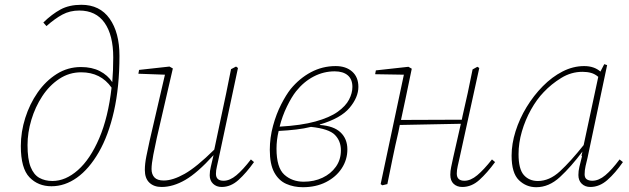

<svg xmlns="http://www.w3.org/2000/svg" viewBox="-20 -769 2627 802"><path d="M95 -163Q95 -104 108 -71.5Q121 -39 144.5 -26Q168 -13 199 -13Q254 -13 305.5 -58.5Q357 -104 394.5 -191.5Q432 -279 446 -403Q401 -467 319 -467Q269 -467 227.5 -439.5Q186 -412 156.5 -367Q127 -322 111 -268.5Q95 -215 95 -163ZM195 9Q139 9 103 -28.5Q67 -66 67 -159Q67 -218 85.5 -276.5Q104 -335 137.5 -383Q171 -431 217 -460Q263 -489 318 -489Q364 -489 397 -472Q430 -455 449 -426Q451 -451 452 -476.5Q453 -502 453 -529Q453 -622 417 -673.5Q381 -725 311 -725Q272 -725 240.5 -708Q209 -691 174 -660L161 -675Q197 -710 233 -729.5Q269 -749 320 -749Q397 -749 438 -691Q479 -633 479 -536Q479 -406 456 -304.5Q433 -203 392.5 -133Q352 -63 301.5 -27Q251 9 195 9Z M655 12Q623 12 604 -6Q585 -24 585 -59Q585 -85 591.5 -117Q598 -149 605 -181L669 -457L558 -461L561 -477L688 -491L702 -483L635 -193Q628 -162 620.5 -123Q613 -84 613 -63Q613 -41 625 -28Q637 -15 664 -15Q702 -15 751.5 -43Q801 -71 875 -144L903 -277Q914 -327 924.5 -378Q935 -429 945 -480L966 -491L974 -485L893 -105Q890 -90 886 -73.5Q882 -57 882 -43Q882 -14 914 -14Q940 -14 967.5 -37Q995 -60 1028 -103L1041 -92Q1009 -47 976.5 -17.5Q944 12 906 12Q884 12 870 -1.5Q856 -15 856 -37Q856 -54 860.5 -72Q865 -90 872 -121Q805 -47 754 -17.5Q703 12 655 12Z M1217 -388Q1198 -364 1178.5 -324Q1159 -284 1148 -240Q1238 -245 1297.5 -261.5Q1357 -278 1390.5 -302Q1424 -326 1438 -353Q1452 -380 1452 -406Q1452 -438 1432.5 -454.5Q1413 -471 1378 -471Q1332 -471 1290.5 -449.5Q1249 -428 1217 -388ZM1245 13Q1207 13 1175.5 -1Q1144 -15 1125.5 -49Q1107 -83 1107 -143Q1107 -194 1120.5 -243.5Q1134 -293 1154.5 -333Q1175 -373 1194 -397Q1231 -442 1279 -467.5Q1327 -493 1382 -493Q1425 -493 1451 -470Q1477 -447 1477 -406Q1477 -363 1440.5 -319Q1404 -275 1316 -249V-247Q1374 -243 1402.5 -216Q1431 -189 1431 -145Q1431 -102 1407.5 -66Q1384 -30 1342 -8.5Q1300 13 1245 13ZM1135 -148Q1135 -69 1167.5 -39.5Q1200 -10 1249 -10Q1292 -10 1327 -26.5Q1362 -43 1383 -72.5Q1404 -102 1404 -141Q1404 -180 1379 -205.5Q1354 -231 1279 -239Q1251 -232 1217 -228Q1183 -224 1144 -222Q1135 -185 1135 -148Z M1577 5 1570 0 1667 -457 1547 -459 1550 -475 1686 -490 1700 -482 1674 -357 1655 -268 1909 -269 1912 -284Q1935 -382 1954 -479L1974 -490L1982 -485L1900 -111Q1896 -93 1892 -75.5Q1888 -58 1888 -44Q1888 -14 1920 -14Q1946 -14 1973.5 -37Q2001 -60 2035 -103L2048 -92Q2015 -47 1982.5 -17.5Q1950 12 1911 12Q1889 12 1875 -1Q1861 -14 1861 -39Q1861 -55 1864.5 -71Q1868 -87 1873 -111L1905 -252L1650 -247L1644 -217Q1631 -162 1620 -108Q1609 -54 1598 0Z M2146 -125Q2146 -63 2168 -38Q2190 -13 2227 -13Q2275 -13 2319 -53.5Q2363 -94 2418 -163L2479 -448Q2465 -460 2449 -464.5Q2433 -469 2413 -469Q2366 -469 2324.5 -443.5Q2283 -418 2251 -384Q2222 -354 2198 -311Q2174 -268 2160 -220Q2146 -172 2146 -125ZM2446 12Q2424 12 2410 -1.5Q2396 -15 2396 -38Q2396 -55 2400 -71.5Q2404 -88 2411 -116L2409 -119L2413 -136Q2365 -72 2319 -29.5Q2273 13 2220 13Q2178 13 2147.5 -16.5Q2117 -46 2117 -119Q2117 -168 2133.5 -220.5Q2150 -273 2179.5 -321.5Q2209 -370 2247.5 -409Q2286 -448 2330 -470.5Q2374 -493 2420 -493Q2462 -493 2488 -470L2504 -501L2516 -497L2434 -109Q2430 -93 2426 -75.5Q2422 -58 2422 -41Q2422 -26 2431 -20Q2440 -14 2454 -14Q2481 -14 2508.5 -37Q2536 -60 2568 -103L2582 -92Q2550 -46 2517 -17Q2484 12 2446 12Z"/></svg>

Font: Source Serif 4 SmText ExtraLight
Style: Italic
Weight: 200
Italic angle: -12°
Designer: Frank Grießhammer
Foundry: Adobe
Version: Version 4.005;hotconv 1.1.0;makeotfexe 2.6.0